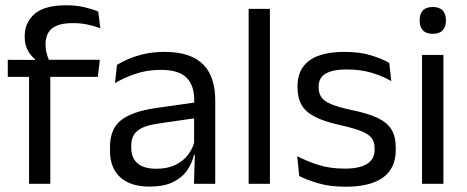

<svg xmlns="http://www.w3.org/2000/svg" viewBox="-20 -696 1767 727"><path d="M230 -676Q267.5 -676 297.2 -669.2Q327 -662.5 352 -652.5L360 -589Q335.5 -598 310.8 -603.2Q286 -608.5 255 -608.5Q217.5 -608.5 194.8 -598.8Q172 -589 162.2 -571.2Q152.5 -553.5 152.5 -528.5V-526Q152.5 -508.5 157 -492.8Q161.5 -477 167 -464L112.5 -462V-472Q97 -484 85.2 -505.5Q73.5 -527 73.5 -555.5V-558Q73.5 -611.5 111.5 -643.8Q149.5 -676 230 -676ZM170.5 0H90V-444.5H170.5ZM350.5 -405H9.5V-469.5L121 -469L154 -469.5H358Z M795 0H714.5L718 -118.5L715 -131V-286.5L715.5 -315Q715.5 -374.5 685.2 -403Q655 -431.5 589.5 -431.5Q537 -431.5 493.2 -416.5Q449.5 -401.5 415.5 -381.5L423 -450.5Q442 -462 468.2 -473.2Q494.5 -484.5 528.2 -492Q562 -499.5 602.5 -499.5Q655 -499.5 691.8 -486.8Q728.5 -474 751.2 -450Q774 -426 784.5 -392Q795 -358 795 -316ZM546.5 10.5Q474 10.5 435.2 -24.8Q396.5 -60 396.5 -125.5V-140Q396.5 -207.5 438.2 -240.8Q480 -274 571 -287L725.5 -309L730 -250L581 -228.5Q525 -220.5 501 -201.2Q477 -182 477 -144.5V-136.5Q477 -98 500.8 -77.5Q524.5 -57 572 -57Q614 -57 644 -71.5Q674 -86 692.5 -110.5Q711 -135 717.5 -165L730 -110H714.5Q707.5 -78 688.2 -50.5Q669 -23 634.5 -6.2Q600 10.5 546.5 10.5Z M1002 0H921.5V-662.5H1002Z M1289 11Q1230 11 1186 -1.8Q1142 -14.5 1113 -29.5L1105.5 -104.5Q1142 -85.5 1185.8 -71.5Q1229.5 -57.5 1285 -57.5Q1341.5 -57.5 1370 -75.5Q1398.5 -93.5 1398.5 -129V-134.5Q1398.5 -157.5 1387.8 -172.5Q1377 -187.5 1349 -199Q1321 -210.5 1269.5 -222Q1208 -235.5 1172.5 -253.8Q1137 -272 1121.8 -299Q1106.5 -326 1106.5 -365V-369.5Q1106.5 -433.5 1151 -466.5Q1195.5 -499.5 1285 -499.5Q1342.5 -499.5 1384.8 -486.5Q1427 -473.5 1454 -457.5L1461.5 -389Q1429 -408 1387 -420.5Q1345 -433 1292.5 -433Q1254.5 -433 1231 -425.2Q1207.5 -417.5 1197 -403.2Q1186.5 -389 1186.5 -369V-365Q1186.5 -343 1197 -327.8Q1207.5 -312.5 1234.8 -301.2Q1262 -290 1310.5 -279.5Q1373 -267 1409.8 -249.5Q1446.5 -232 1462.5 -205.2Q1478.5 -178.5 1478.5 -136.5V-128Q1478.5 -59 1430.5 -24Q1382.5 11 1289 11Z M1659 0H1578V-488H1659ZM1618.5 -568Q1593.5 -568 1581.2 -581.2Q1569 -594.5 1569 -617.5V-620Q1569 -643.5 1581.2 -656.5Q1593.5 -669.5 1618.5 -669.5Q1643.5 -669.5 1656 -656.5Q1668.5 -643.5 1668.5 -620V-617.5Q1668.5 -594 1656 -581Q1643.5 -568 1618.5 -568Z"/></svg>

Font: Anek Kannada
Style: Regular
Weight: 400
Version: Version 1.003